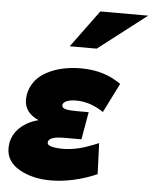

<svg xmlns="http://www.w3.org/2000/svg" viewBox="-58 -890 755 951"><g transform="rotate(5 320.0 -414.5)"><path d="M274 -148Q313 -148 353.5 -157.5Q394 -167 453 -192L459 -38Q402 -13 343 0Q284 13 230 13Q137 13 72.5 -24.5Q8 -62 8 -128Q8 -182 44 -222Q80 -262 144 -279Q73 -310 73 -376Q73 -383 75 -399Q89 -475 160.5 -514Q232 -553 332 -553Q448 -553 531 -493L458 -347Q391 -392 322 -392Q292 -392 273.5 -384Q255 -376 255 -362Q255 -349 274 -344.5Q293 -340 327 -340H388L364 -203H279Q199 -203 199 -172Q199 -159 222 -153.5Q245 -148 274 -148ZM266 -657H400L640 -842H402Z"/></g></svg>

Font: Geom Black
Style: Bold Italic
Weight: 900
Italic angle: -10°
Version: Version 1.102